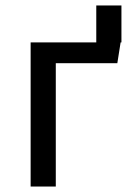

<svg xmlns="http://www.w3.org/2000/svg" viewBox="-20 -682 469 702"><path d="M184 0H92V-527H332V-662H424V-527H421L409 -451H184Z"/></svg>

Font: Trujillo
Style: Regular
Weight: 400
Designer: Fira Sans original fonts by bBox Type GmbH, Carrois Corporate GbR, & Edenspiekermann AG / Changes by Cristiano Sobral
Foundry: Fira Sans original fonts by bBox Type GmbH, Carrois Corporate GbR, & Edenspiekermann AG / Changes by Cristiano Sobral
Version: Version 4.301;October 17, 2021;FontCreator 14.0.0.2814 64-bi